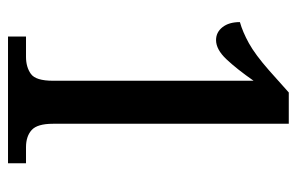

<svg xmlns="http://www.w3.org/2000/svg" viewBox="-154 -604 758 491"><g transform="rotate(90 225.5 -359.0)"><path d="M74 0V-46H126Q152 -46 169.5 -58.5Q187 -71 187 -115V-628Q157 -585 132 -558.5Q107 -532 83 -532Q63 -532 50 -548.5Q37 -565 37 -593Q62 -600 91 -616Q120 -632 161 -668L217 -718H297V-115Q297 -75 313 -60.5Q329 -46 357 -46H398V0Z"/></g></svg>

Font: Noto Serif Devanagari ExtraCondensed SemiBold
Style: Regular
Weight: 600
Width: 2
Designer: Universal Thirst, Indian Type Foundry and the Monotype Design Team
Foundry: Monotype Imaging Inc.
Version: Version 2.004; ttfautohint (v1.8.4.7-5d5b)